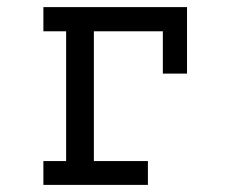

<svg xmlns="http://www.w3.org/2000/svg" viewBox="-20 -520 640 540"><path d="M102 0V-67H166V-432H102V-500H506V-313H438V-432H244V-67H396V0Z"/></svg>

Font: PT Mono
Style: Regular
Weight: 400
Monospace: yes
Designer: A.Korolkova, I.Chaeva
Foundry: ParaType Ltd
Version: Version 1.001W OFL